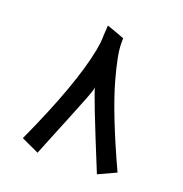

<svg xmlns="http://www.w3.org/2000/svg" viewBox="-110 -681 744 779"><g transform="rotate(20 262.5 -291.5)"><path d="M216.8 -474.6Q223.1 -509.8 223.1 -524.4Q223.1 -539.1 224.6 -557.1Q226.1 -575.2 226.1 -582.5Q262.2 -570.3 301.8 -555.2V-531.7Q301.8 -485.4 330.6 -381.8Q366.2 -253.9 466.8 -35.2L390.6 0Q262.7 -312 262.7 -329.1Q262.7 -318.4 241.9 -266.4Q221.2 -214.4 207.3 -179.9Q193.4 -145.5 171.4 -91.8Q149.4 -38.1 134.3 0L58.1 -35.2Q186 -314 216.8 -474.6Z"/></g></svg>

Font: Shahab
Style: Regular
Weight: 400
Designer: Mohammad Saleh Souzanchi
Foundry: http://font-store.ir
Version: Version:0.0.2;RFB:1.2.5;Building:2016-11-27 11:18:45.721916